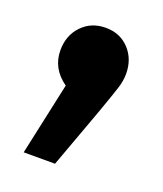

<svg xmlns="http://www.w3.org/2000/svg" viewBox="-74 -201 361 426"><g transform="rotate(20 106.0 12.0)"><path d="M183 -68Q183 -52 177.5 -34.5Q172 -17 156 28L103 173H29L66 2Q28 -25 28 -68Q28 -103 50 -126Q72 -149 106 -149Q140 -149 161.5 -126Q183 -103 183 -68Z"/></g></svg>

Font: Fira Sans Compressed SemiBold
Style: Regular
Weight: 600
Width: 1
Designer: bBox Type GmbH & Carrois Corporate GbR & Edenspiekermann AG
Foundry: bBox Type GmbH & Carrois Corporate GbR & Edenspiekermann AG
Version: Version 4.301